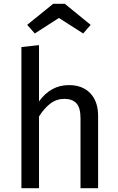

<svg xmlns="http://www.w3.org/2000/svg" viewBox="-20 -984 619 1004"><path d="M493 -378V0H401V-365Q401 -421 379.5 -444Q358 -467 317 -467Q276 -467 244 -443Q212 -419 184 -375V0H92V-738L184 -748V-454Q246 -539 340 -539Q412 -539 452.5 -496Q493 -453 493 -378ZM122 -854 258 -964H319L454 -854L415 -809L288 -890L162 -809Z"/></svg>

Font: FiraGO
Style: Regular
Weight: 400
Designer: bBox Type
Foundry: bBox Type GmbH
Version: Version 1.001;April 20, 2020;FontCreator 12.0.0.2555 64-bit